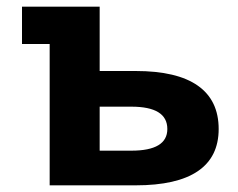

<svg xmlns="http://www.w3.org/2000/svg" viewBox="-20 -556 715 576"><path d="M129 0V-424H46V-536H279V-343H387Q511 -343 573.5 -299Q636 -255 636 -169Q636 -85 573.5 -42.5Q511 0 387 0ZM279 -104H374Q482 -104 482 -169Q482 -236 374 -236H279Z"/></svg>

Font: Geist
Style: Bold
Weight: 400
Designer: Basement.studio, Andrés Briganti, Mateo Zaragoza
Foundry: Basement.studio, Vercel, Andrés Briganti, Guido Ferreyra, Mateo Zaragoza
Version: Version 1.401